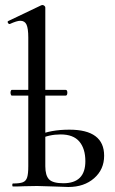

<svg xmlns="http://www.w3.org/2000/svg" viewBox="-20 -745 458 767"><path d="M196 0Q148 -2 128 -2L74 -1Q59 0 32 0Q29 0 29 -6Q29 -12 32 -12Q59 -12 71.5 -17Q84 -22 88.5 -36.5Q93 -51 93 -81V-595Q93 -631 86 -646.5Q79 -662 61 -662Q47 -662 19 -649H18Q14 -649 11.5 -654Q9 -659 13 -661L145 -724Q147 -725 150 -725Q153 -725 157 -722Q161 -719 161 -715V-81Q161 -44 176 -28.5Q191 -13 233 -13Q321 -13 321 -101Q321 -151 297 -179.5Q273 -208 222 -208Q176 -208 137 -189L131 -204Q182 -227 257 -227Q396 -227 396 -123Q396 -68 356 -33Q316 2 253 2Q238 2 196 0ZM22 -375Q22 -379 23.5 -382.5Q25 -386 27 -386H242Q249 -386 249 -375Q249 -363 242 -363H27Q25 -363 23.5 -367Q22 -371 22 -375Z"/></svg>

Font: Cormorant Infant Medium
Style: Regular
Weight: 500
Designer: Christian Thalmann (Catharsis Fonts)
Foundry: Catharsis Fonts
Version: Version 4.000